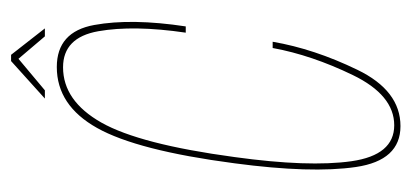

<svg xmlns="http://www.w3.org/2000/svg" viewBox="-214 -508 726 338"><g transform="rotate(-90 149.0 -339.0)"><path d="M96 3Q158.5 3 195.2 -73Q232 -149 244.5 -222H233.5Q221 -153.5 185.8 -80.8Q150.5 -8 97.5 -8Q45 -8 34.2 -83.2Q23.5 -158.5 41.5 -289Q64 -456 102.2 -523.5Q140.5 -591 199.5 -591Q252 -591 263 -529Q274 -467 260.5 -375H271.5Q286 -470.5 274 -536.2Q262 -602 200 -602Q132.5 -602 92.8 -531.2Q53 -460.5 30.5 -289Q12.5 -154 24 -75.5Q35.5 3 96 3ZM144.5 -623H159L214.5 -669.5L254 -623H268L221.5 -682.5H210.5Z"/></g></svg>

Font: Anybody Thin Condensed
Style: Italic
Weight: 100
Width: 3
Italic angle: -10°
Version: Version 1.113;gftools[0.9.25]